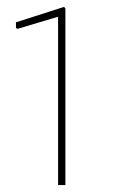

<svg xmlns="http://www.w3.org/2000/svg" viewBox="-20 -532 336 552"><path d="M147 -483.9 30.8 -449.2 25.9 -451.2V-467.8L164.1 -512.2L168 -507.8V0H147Z"/></svg>

Font: Datalegreya
Style: Gradient
Weight: 400
Designer: Figs Lab
Foundry: Figs Lab
Version: Version 1.002;PS 001.002;hotconv 1.0.70;makeotf.lib2.5.58329